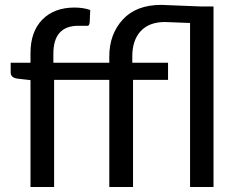

<svg xmlns="http://www.w3.org/2000/svg" viewBox="-20 -751 949 771"><path d="M511.2 -524.4V-499H654.8V-430.2H514.2V0H418.9V-430.2H197.3V0H102.5V-429.2L48.3 -435.5Q22.9 -439.9 22.9 -459.5V-499H102.5V-538.1Q102.5 -624 150.1 -672.4Q197.8 -720.7 279.3 -720.7Q314 -720.7 342.3 -710.9L340.3 -663.1Q338.9 -647.5 332.5 -647.5H294.9Q194.3 -647.5 194.3 -535.2V-499H418.9V-524.4Q418.9 -613.3 472.9 -672.4Q526.9 -731.4 627.9 -731.4L784.7 -725.1H837.4V0H743.2V-658.7L642.6 -662.6Q579.1 -662.6 545.2 -626.2Q511.2 -589.8 511.2 -524.4Z"/></svg>

Font: Lato-Medium
Style: Regular
Weight: 500
Designer: Lukasz Dziedzic
Foundry: tyPoland Lukasz Dziedzic
Version: Version 2.006; 2014-01-15